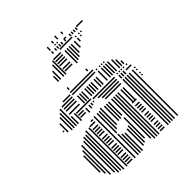

<svg xmlns="http://www.w3.org/2000/svg" viewBox="-214 -917 1051 1051"><g transform="rotate(-45 311.0 -392.0)"><path d="M36 -80H28V-208H36ZM52 -56H44V-232H52ZM52 -376H44V-384H52ZM68 -32H60V-256H68ZM68 -360H60V-408H68ZM92 -24H84V-264H92ZM92 -352H84V-408H92ZM108 -8H100V-280H108ZM108 -352H100V-408H108ZM124 -8H116V-280H124ZM124 -352H116V-408H124ZM140 0H132V-296H140ZM140 -352H132V-408H140ZM164 0H156V-296H164ZM164 -352H156V-408H164ZM208 -4H168V-12H208ZM208 -20H168V-28H208ZM208 -36H168V-44H208ZM208 -52H168V-60H208ZM208 -76H168V-84H208ZM208 -92H168V-100H208ZM208 -108H168V-116H208ZM208 -124H168V-132H208ZM208 -148H168V-156H208ZM208 -164H168V-172H208ZM208 -180H168V-188H208ZM208 -196H168V-204H208ZM208 -220H168V-228H208ZM208 -236H168V-244H208ZM208 -252H168V-260H208ZM208 -268H168V-276H208ZM208 -292H168V-300H208ZM208 -308H192V-316H208ZM208 -364H168V-372H208ZM208 -380H168V-388H208ZM208 -396H168V-404H208ZM228 0H220V-320H228ZM228 -352H220V-384H228ZM252 0H244V-160H252ZM252 -168H244V-320H252ZM252 -360H244V-384H252ZM268 0H260V-144H268ZM268 -184H260V-320H268ZM268 -368H260V-384H268ZM284 0H276V-136H284ZM284 -200H276V-328H284ZM284 -376H276V-384H284ZM280 -396H208V-404H280ZM308 -16H300V-144H308ZM308 -208H300V-224H308ZM324 -24H316V-152H324ZM324 -208H316V-224H324ZM340 -40H332V-200H340ZM340 -216H332V-224H340ZM364 -16H356V-224H364ZM380 0H372V-224H380ZM396 0H388V-224H396ZM412 0H404V-224H412ZM456 -4H424V-12H456ZM456 -20H424V-28H456ZM456 -36H424V-44H456ZM456 -52H424V-60H456ZM456 -76H424V-84H456ZM456 -92H424V-100H456ZM456 -108H424V-116H456ZM456 -124H424V-132H456ZM456 -148H424V-156H456ZM456 -164H424V-172H456ZM456 -180H424V-188H456ZM456 -196H424V-204H456ZM456 -220H424V-228H456ZM308 -224H300V-320H308ZM324 -224H316V-320H324ZM340 -224H332V-320H340ZM364 -224H356V-320H364ZM380 -224H372V-320H380ZM396 -224H388V-320H396ZM412 -224H404V-320H412ZM436 -224H428V-320H436ZM452 -224H444V-320H452ZM456 -340H336V-348H456ZM456 -356H328V-364H456ZM456 -372H312V-380H456ZM456 -388H288V-396H456ZM484 0H476V-352H484ZM500 0H492V-352H500ZM516 0H508V-352H516ZM532 0H524V-352H532ZM556 0H548V-352H556ZM576 -292H568V-300H576ZM576 -308H568V-316H576ZM576 -332H568V-340H576ZM576 -348H568V-356H576ZM484 -360H476V-384H484ZM500 -360H492V-384H500ZM516 -360H508V-384H516ZM568 -372H528V-380H568ZM484 -392H476V-400H484ZM500 -392H492V-400H500ZM516 -392H508V-400H516ZM532 -392H524V-400H532ZM556 -392H548V-400H556ZM68 -408H60V-424H68ZM92 -408H84V-448H92ZM108 -408H100V-464H108ZM124 -408H116V-480H124ZM216 -420H136V-428H216ZM216 -444H136V-452H216ZM216 -460H136V-468H216ZM216 -476H136V-484H216ZM216 -492H160V-500H216ZM244 -408H236V-464H244ZM260 -408H252V-464H260ZM276 -408H268V-464H276ZM300 -408H292V-464H300ZM316 -408H308V-464H316ZM332 -408H324V-464H332ZM348 -408H340V-464H348ZM372 -408H364V-464H372ZM388 -408H380V-464H388ZM400 -484H224V-492H400ZM400 -500H224V-508H400ZM420 -408H412V-480H420ZM444 -408H436V-480H444ZM460 -408H452V-480H460ZM476 -408H468V-480H476ZM492 -408H484V-480H492ZM516 -408H508V-472H516ZM532 -408H524V-456H532ZM548 -408H540V-432H548ZM420 -488H412V-496H420ZM444 -488H436V-496H444ZM460 -488H452V-496H460ZM476 -488H468V-496H476ZM236 -520H228V-536H236ZM380 -520H372V-536H380ZM227 -592H219V-632H227ZM243 -592H235V-656H243ZM267 -592H259V-680H267ZM283 -592H275V-696H283ZM343 -604H287V-612H343ZM343 -620H287V-628H343ZM343 -644H287V-652H343ZM343 -660H287V-668H343ZM343 -676H287V-684H343ZM343 -692H287V-700H343ZM371 -592H363V-688H371ZM387 -600H379V-688H387ZM403 -608H395V-688H403ZM419 -624H411V-688H419ZM443 -640H435V-688H443ZM447 -708H351V-716H447ZM467 -664H459V-688H467ZM491 -680H483V-688H491ZM467 -696H459V-704H467ZM491 -696H483V-704H491ZM507 -696H499V-704H507ZM315 -720H307V-736H315ZM339 -720H331V-736H339ZM355 -720H347V-736H355ZM371 -720H363V-736H371ZM387 -720H379V-736H387ZM411 -720H403V-736H411ZM423 -732H407V-740H423ZM451 -720H443V-736H451ZM467 -720H459V-736H467ZM483 -720H475V-736H483ZM499 -720H491V-736H499ZM551 -732H503V-740H551ZM315 -744H307V-769H315ZM355 -744H347V-752H355ZM371 -744H363V-752H371ZM355 -760H347V-776H355ZM387 -760H379V-784H387ZM427 -760H419V-776H427Z"/></g></svg>

Font: Rubik Lines
Style: Regular
Weight: 400
Designer: Hubert and Fischer, NaN
Foundry: Hubert and Fischer, NaN
Version: Version 2.201